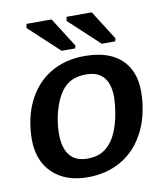

<svg xmlns="http://www.w3.org/2000/svg" viewBox="-83 -797 758 876"><g transform="rotate(-10 296.5 -359.0)"><path d="M560.5 -333.5Q560.5 -278.8 547.6 -225.8Q534.7 -172.9 509.3 -130.9Q470.2 -63 404.1 -26.6Q337.9 9.8 253.9 9.8Q151.4 9.8 91.3 -47.6Q31.2 -105 31.2 -204.6Q32.2 -303.7 69.3 -379.4Q106.9 -455.6 174.8 -496.6Q242.7 -537.6 333.5 -537.6Q444.3 -537.6 502.4 -484.1Q560.5 -430.7 560.5 -333.5ZM434.6 -326.7Q434.6 -453.6 326.7 -453.6Q267.6 -453.6 232.4 -422.9Q209 -402.3 192.1 -366.7Q175.3 -331.1 166.5 -289.1Q157.7 -247.1 157.7 -208Q157.7 -141.6 185.1 -107.9Q212.4 -74.2 266.1 -74.2Q300.8 -74.2 325.4 -84.7Q350.1 -95.2 368.7 -116.2Q397.5 -146.5 414.6 -202.4Q431.6 -258.3 434.6 -326.7ZM301.3 -592.3 298.3 -579.1H235.8L95.7 -709.5L99.1 -728H215.3ZM487.3 -592.3 483.9 -579.1H421.4L281.2 -709.5L284.7 -728H401.4Z"/></g></svg>

Font: Arimo SemiBold
Style: Italic
Weight: 600
Italic angle: -12°
Version: Version 1.33